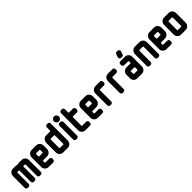

<svg xmlns="http://www.w3.org/2000/svg" viewBox="455 -2421 4123 4123"><g transform="rotate(-45 2516.5 -359.0)"><path d="M527 -46Q527 -27 513.5 -13.5Q500 0 481 0H453Q434 0 420.5 -13.5Q407 -27 407 -46V-385Q407 -399 394 -399H355Q343 -399 343 -385V-46Q343 -27 329.5 -13.5Q316 0 297 0H270Q251 0 237.5 -13.5Q224 -27 224 -46V-385Q224 -399 212 -399H173Q160 -399 160 -385V-46Q160 -27 146.5 -13.5Q133 0 114 0H86Q67 0 53.5 -13.5Q40 -27 40 -46V-406Q40 -437 55.5 -462.5Q71 -488 96 -503Q121 -518 152 -518H231Q253 -518 271 -509Q283 -506 296 -509Q314 -518 336 -518H415Q446 -518 471 -503Q496 -488 511.5 -462.5Q527 -437 527 -406Z M969 -297Q969 -267 954 -241.5Q939 -216 914 -200.5Q889 -185 858 -185H740Q735 -185 730.5 -181.5Q726 -178 726 -173V-131Q726 -126 730.5 -122Q735 -118 740 -118H858Q877 -118 890.5 -105Q904 -92 904 -72V-46Q904 -27 890.5 -13.5Q877 0 858 0H719Q673 0 640 -32.5Q607 -65 607 -112V-406Q607 -437 622.5 -462Q638 -487 663 -502.5Q688 -518 719 -518H858Q889 -518 914 -502.5Q939 -487 954 -462Q969 -437 969 -406ZM851 -317V-385Q851 -391 846.5 -395Q842 -399 837 -399H740Q735 -399 730.5 -395Q726 -391 726 -385V-317Q726 -313 730.5 -309Q735 -305 740 -305H837Q842 -305 846.5 -309Q851 -313 851 -317Z M1412 -112Q1412 -65 1379.5 -32.5Q1347 0 1301 0H1162Q1116 0 1083 -32.5Q1050 -65 1050 -112V-406Q1050 -437 1065.5 -462.5Q1081 -488 1106 -503Q1131 -518 1162 -518H1280Q1294 -518 1294 -530V-630Q1294 -650 1307 -663Q1320 -676 1339 -676H1367Q1386 -676 1399 -663Q1412 -650 1412 -630ZM1294 -131V-385Q1294 -399 1280 -399H1183Q1178 -399 1173.5 -395Q1169 -391 1169 -385V-131Q1169 -126 1173.5 -122Q1178 -118 1183 -118H1280Q1294 -118 1294 -131Z M1644 -612Q1644 -581 1621.5 -558.5Q1599 -536 1569 -536Q1538 -536 1515.5 -558.5Q1493 -581 1493 -612Q1493 -642 1515.5 -664.5Q1538 -687 1569 -687Q1599 -687 1621.5 -664.5Q1644 -642 1644 -612ZM1628 -46Q1628 -27 1614.5 -13.5Q1601 0 1582 0H1555Q1536 0 1522.5 -13.5Q1509 -27 1509 -46V-461Q1509 -480 1522.5 -493.5Q1536 -507 1555 -507H1582Q1601 -507 1614.5 -493.5Q1628 -480 1628 -461Z M2021 -46Q2021 -27 2008 -13.5Q1995 0 1976 0H1836Q1790 0 1757.5 -32.5Q1725 -65 1725 -112V-630Q1725 -650 1738 -663Q1751 -676 1770 -676H1798Q1817 -676 1830.5 -663Q1844 -650 1844 -630V-530Q1844 -518 1857 -518H1976Q1995 -518 2008 -504.5Q2021 -491 2021 -471V-444Q2021 -427 2008 -412Q1993 -399 1976 -399H1857Q1844 -399 1844 -385V-131Q1844 -118 1857 -118H1976Q1995 -118 2008 -105Q2021 -92 2021 -72Z M2464 -297Q2464 -267 2449 -241.5Q2434 -216 2409 -200.5Q2384 -185 2353 -185H2235Q2230 -185 2225.5 -181.5Q2221 -178 2221 -173V-131Q2221 -126 2225.5 -122Q2230 -118 2235 -118H2353Q2372 -118 2385.5 -105Q2399 -92 2399 -72V-46Q2399 -27 2385.5 -13.5Q2372 0 2353 0H2214Q2168 0 2135 -32.5Q2102 -65 2102 -112V-406Q2102 -437 2117.5 -462Q2133 -487 2158 -502.5Q2183 -518 2214 -518H2353Q2384 -518 2409 -502.5Q2434 -487 2449 -462Q2464 -437 2464 -406ZM2346 -317V-385Q2346 -391 2341.5 -395Q2337 -399 2332 -399H2235Q2230 -399 2225.5 -395Q2221 -391 2221 -385V-317Q2221 -313 2225.5 -309Q2230 -305 2235 -305H2332Q2337 -305 2341.5 -309Q2346 -313 2346 -317Z M2842 -444Q2842 -425 2829 -412Q2816 -399 2797 -399H2678Q2665 -399 2665 -385V-46Q2665 -27 2651.5 -13.5Q2638 0 2619 0H2591Q2572 0 2559 -13.5Q2546 -27 2546 -46V-406Q2546 -437 2561 -462.5Q2576 -488 2601 -503Q2626 -518 2657 -518H2797Q2816 -518 2829 -504.5Q2842 -491 2842 -471Z M3220 -444Q3220 -425 3207 -412Q3194 -399 3175 -399H3056Q3043 -399 3043 -385V-46Q3043 -27 3029.5 -13.5Q3016 0 2997 0H2969Q2950 0 2937 -13.5Q2924 -27 2924 -46V-406Q2924 -437 2939 -462.5Q2954 -488 2979 -503Q3004 -518 3035 -518H3175Q3194 -518 3207 -504.5Q3220 -491 3220 -471Z M3575 -658 3552 -588Q3541 -557 3508 -557H3479Q3456 -557 3443 -575Q3428 -596 3436 -616L3459 -687Q3464 -701 3476 -709.5Q3488 -718 3502 -718H3531Q3555 -718 3568 -699Q3583 -681 3575 -658ZM3663 -112Q3663 -65 3630.5 -32.5Q3598 0 3552 0H3413Q3367 0 3334 -32.5Q3301 -65 3301 -112V-221Q3301 -252 3316.5 -276.5Q3332 -301 3357 -316Q3382 -331 3413 -331H3531Q3536 -331 3540.5 -335Q3545 -339 3545 -345V-385Q3545 -391 3540.5 -395Q3536 -399 3531 -399H3413Q3394 -399 3380.5 -412Q3367 -425 3367 -444V-471Q3367 -491 3380.5 -504.5Q3394 -518 3413 -518H3552Q3583 -518 3608 -503Q3633 -488 3648 -462.5Q3663 -437 3663 -406ZM3545 -131V-200Q3545 -205 3540.5 -209Q3536 -213 3531 -213H3434Q3420 -213 3420 -200V-131Q3420 -118 3434 -118H3531Q3536 -118 3540.5 -122Q3545 -126 3545 -131Z M4106 -46Q4106 -27 4093 -13.5Q4080 0 4061 0H4033Q4014 0 4001 -13.5Q3988 -27 3988 -46V-385Q3988 -391 3983.5 -395Q3979 -399 3974 -399H3877Q3872 -399 3867.5 -395Q3863 -391 3863 -385V-46Q3863 -27 3850 -13.5Q3837 0 3818 0H3790Q3771 0 3757.5 -13.5Q3744 -27 3744 -46V-406Q3744 -437 3759.5 -462.5Q3775 -488 3800 -503Q3825 -518 3856 -518H3995Q4026 -518 4051 -503Q4076 -488 4091 -462.5Q4106 -437 4106 -406Z M4549 -297Q4549 -267 4534 -241.5Q4519 -216 4494 -200.5Q4469 -185 4438 -185H4320Q4315 -185 4310.5 -181.5Q4306 -178 4306 -173V-131Q4306 -126 4310.5 -122Q4315 -118 4320 -118H4438Q4457 -118 4470.5 -105Q4484 -92 4484 -72V-46Q4484 -27 4470.5 -13.5Q4457 0 4438 0H4299Q4253 0 4220 -32.5Q4187 -65 4187 -112V-406Q4187 -437 4202.5 -462Q4218 -487 4243 -502.5Q4268 -518 4299 -518H4438Q4469 -518 4494 -502.5Q4519 -487 4534 -462Q4549 -437 4549 -406ZM4431 -317V-385Q4431 -391 4426.5 -395Q4422 -399 4417 -399H4320Q4315 -399 4310.5 -395Q4306 -391 4306 -385V-317Q4306 -313 4310.5 -309Q4315 -305 4320 -305H4417Q4422 -305 4426.5 -309Q4431 -313 4431 -317Z M4992 -112Q4992 -65 4959.5 -32.5Q4927 0 4881 0H4742Q4696 0 4663 -32.5Q4630 -65 4630 -112V-406Q4630 -437 4645.5 -462.5Q4661 -488 4686 -503Q4711 -518 4742 -518H4881Q4912 -518 4937 -503Q4962 -488 4977 -462.5Q4992 -437 4992 -406ZM4874 -131V-385Q4874 -391 4869.5 -395Q4865 -399 4860 -399H4763Q4758 -399 4753.5 -395Q4749 -391 4749 -385V-131Q4749 -126 4753.5 -122Q4758 -118 4763 -118H4860Q4865 -118 4869.5 -122Q4874 -126 4874 -131Z"/></g></svg>

Font: Monomaniac One
Style: Regular
Weight: 400
Version: Version 1.000; ttfautohint (v1.8.3)